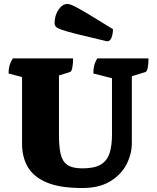

<svg xmlns="http://www.w3.org/2000/svg" viewBox="-20 -935 790 967"><path d="M394 12Q282 12 215.5 -16Q149 -44 120 -94Q91 -144 91 -211V-547L23 -565Q23 -585 27.5 -603Q32 -621 45 -641H348Q348 -612 344 -593Q340 -574 332 -572L277 -555V-254Q277 -196 285.5 -159Q294 -122 319.5 -104.5Q345 -87 395 -87Q456 -87 488 -106.5Q520 -126 532 -164Q544 -202 544 -256V-541L450 -565Q450 -585 454 -603Q458 -621 470 -641H728Q728 -613 724 -593.5Q720 -574 712 -572L644 -551V-214Q644 -160 617.5 -108Q591 -56 535.5 -22Q480 12 394 12ZM519 -727Q425 -749 371 -762.5Q317 -776 292.5 -784.5Q268 -793 261.5 -800.5Q255 -808 255 -819Q255 -857 274.5 -886Q294 -915 320 -915Q328 -915 340.5 -910Q353 -905 377.5 -891.5Q402 -878 443 -853Q484 -828 549 -788Q549 -766 542 -746.5Q535 -727 519 -727Z"/></svg>

Font: Petrona Black
Style: Regular
Weight: 900
Designer: Ringo R. Seeber
Foundry: Ringo R. Seeber
Version: Version 2.001; ttfautohint (v1.8.3)